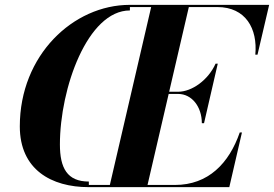

<svg xmlns="http://www.w3.org/2000/svg" viewBox="-20 -770 1128 790"><path d="M713 -383.5C770 -383.5 810.5 -330 810.5 -263H819.5L876 -508H867C837 -441 770 -392.5 713 -392.5H676L757 -741H874C991 -741 1040.5 -652 1030.5 -545H1039.5L1087.5 -750H514C281.5 -750 61.5 -543 61.5 -250C61.5 -72 191.5 0 345 0H923.5L975.5 -225H966.5C922.5 -98 837 -9 700 -9H587L674 -383.5ZM226.5 -175.5C226.5 -407.5 340.5 -727 514.5 -727V-741H602L432 -9H345.5V-23C256.5 -23 226.5 -78.5 226.5 -175.5Z"/></svg>

Font: Bodoni* 24pt
Style: Bold Italic
Weight: 700
Italic angle: -13°
Version: Version 2.3